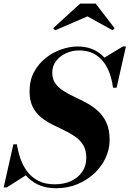

<svg xmlns="http://www.w3.org/2000/svg" viewBox="-51 -1014 708 1049"><path d="M256 14.5Q197.5 14.5 155.8 -5.8Q114 -26 86.8 -60.2Q59.5 -94.5 44 -137.5Q28.5 -180.5 22 -225.5H41.5Q47.5 -186 60.8 -147.2Q74 -108.5 98 -76.8Q122 -45 158.8 -26Q195.5 -7 248 -7Q298.5 -7 337.5 -25Q376.5 -43 398.5 -75.8Q420.5 -108.5 420.5 -151.5Q420.5 -193.5 403.8 -221.2Q387 -249 359.2 -268Q331.5 -287 298.5 -302.5Q265.5 -318 232.5 -334.8Q199.5 -351.5 171.8 -374.2Q144 -397 127.2 -431Q110.5 -465 110.5 -515Q110.5 -575.5 135.2 -621Q160 -666.5 199.2 -697.5Q238.5 -728.5 284.2 -744.2Q330 -760 372.5 -760Q436.5 -760 481.5 -731Q526.5 -702 552.5 -651Q578.5 -600 586 -534.5H566.5Q559 -594.5 536.5 -640.5Q514 -686.5 475.2 -712.5Q436.5 -738.5 380 -738.5Q344 -738.5 310.5 -723.5Q277 -708.5 255.8 -681.2Q234.5 -654 234.5 -617.5Q234.5 -582 251.5 -558.2Q268.5 -534.5 296.2 -517Q324 -499.5 357.5 -484Q391 -468.5 424.8 -450Q458.5 -431.5 486.2 -405.8Q514 -380 531 -342.2Q548 -304.5 548 -250Q548 -198 525.5 -150.2Q503 -102.5 463 -65.5Q423 -28.5 370 -7Q317 14.5 256 14.5ZM-31 10 22 -225.5H41.5L50.5 -159Q60.5 -129.5 71.2 -105.2Q82 -81 96 -60L-14 10ZM566.5 -534.5 563.5 -587.5Q554.5 -616 544 -641.2Q533.5 -666.5 514.5 -696L620 -760H637L586 -534.5ZM250.5 -848.5 239.5 -860 387 -994.5H471.5L575 -860L564 -848.5L427 -924.5Z"/></svg>

Font: Bodoni Moda 11pt
Style: Bold Italic
Weight: 700
Italic angle: -13°
Designer: Owen Earl
Foundry: indestructible type
Version: Version 2.004